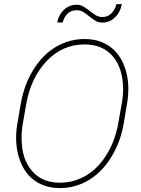

<svg xmlns="http://www.w3.org/2000/svg" viewBox="-20 -912 691 941"><path d="M273.4 9.8Q210 9.8 161.9 -19Q113.8 -47.9 87.4 -103Q61 -158.2 59.1 -227.1Q58.1 -264.6 64.5 -302.2L81.1 -399.9Q97.2 -495.1 142.8 -569.3Q188.5 -643.6 253.7 -682.1Q318.8 -720.7 394.5 -720.7Q458.5 -720.7 506.6 -691.7Q554.7 -662.6 581.1 -607.2Q607.4 -551.8 608.9 -484.4Q609.4 -443.4 603 -405.8L586.4 -307.6Q571.3 -217.8 526.6 -144Q481.9 -70.3 416.5 -30.3Q351.1 9.8 273.4 9.8ZM583.5 -478Q582 -579.1 532.2 -636.7Q482.4 -694.3 394.5 -694.3Q286.6 -694.3 208.7 -612.8Q130.9 -531.2 107.9 -398.9L90.8 -299.3Q85.4 -266.6 85.9 -233.9Q85.9 -133.8 135.7 -75.2Q185.5 -16.6 273.4 -16.6Q340.3 -16.6 398.7 -49.8Q457 -83 499.3 -148.9Q541.5 -214.8 558.1 -299.8L577.1 -406.7Q583.5 -442.4 583.5 -478ZM577.6 -891.6Q568.4 -849.6 542.2 -825.4Q516.1 -801.3 481.9 -801.3Q461.4 -801.3 446.5 -810.8Q431.6 -820.3 417.7 -831.8Q403.8 -843.3 389.2 -852.5Q374.5 -861.8 355.5 -861.8Q304.2 -861.8 287.1 -801.8H260.3Q267.6 -839.8 293.5 -864.3Q319.3 -888.7 355.5 -888.7Q375.5 -888.7 390.9 -878.9Q406.2 -869.1 419.7 -858.4Q433.1 -847.7 448 -838.1Q462.9 -828.6 481.9 -828.6Q507.3 -828.6 525.1 -845.7Q543 -862.8 550.8 -891.6Z"/></svg>

Font: Roboto Thin
Style: Italic
Weight: 250
Italic angle: -12°
Designer: Google
Version: Version 2.134; 2016